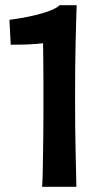

<svg xmlns="http://www.w3.org/2000/svg" viewBox="-20 -714 359 734"><path d="M141 0Q143 -29 143.5 -61.5Q144 -94 144.5 -128.5Q145 -163 145.5 -198.5Q146 -234 146 -270Q146 -306 146 -342Q146 -372 146 -408Q146 -444 145.5 -482.5Q145 -521 144.5 -557Q144 -593 144 -621L208 -694H273Q272 -661 271 -626Q270 -591 269 -549.5Q268 -508 267.5 -457Q267 -406 267 -341Q267 -276 267.5 -227Q268 -178 269 -139.5Q270 -101 270.5 -68Q271 -35 272 0ZM21 -543 16 -638Q31 -640 58 -644.5Q85 -649 114.5 -656Q144 -663 169.5 -672.5Q195 -682 208 -694L221 -565Q204 -559 178.5 -554Q153 -549 123.5 -546.5Q94 -544 67 -543.5Q40 -543 21 -543Z"/></svg>

Font: Truculenta ExtraBold
Style: Regular
Weight: 800
Version: Version 1.002